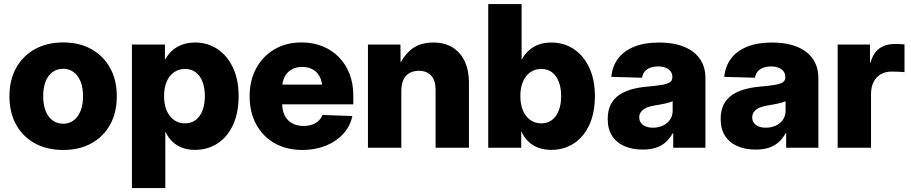

<svg xmlns="http://www.w3.org/2000/svg" viewBox="-20 -748 4611 972"><path d="M299.8 11.2Q217.8 11.2 156.5 -22.5Q95.2 -56.2 61.5 -117.2Q27.8 -178.2 27.8 -260.7Q27.8 -342.8 61.5 -403.8Q95.2 -464.8 156.5 -499Q217.8 -533.2 299.8 -533.2Q381.8 -533.2 442.9 -499Q503.9 -464.8 537.6 -403.8Q571.3 -342.8 571.3 -260.7Q571.3 -178.2 537.6 -117.2Q503.9 -56.2 442.9 -22.5Q381.8 11.2 299.8 11.2ZM299.8 -121.6Q329.6 -121.6 352.3 -138.2Q375 -154.8 387.7 -186Q400.4 -217.3 400.4 -260.7Q400.4 -305.2 387.7 -335.9Q375 -366.7 352.3 -383.3Q329.6 -399.9 299.8 -399.9Q269.5 -399.9 246.6 -383.5Q223.6 -367.2 211.2 -336.2Q198.7 -305.2 198.7 -260.7Q198.7 -216.8 211.2 -185.8Q223.6 -154.8 246.6 -138.2Q269.5 -121.6 299.8 -121.6Z M647.9 204.1V-522.5H814.9V-449.2H817.9Q832 -475.1 853.5 -493.7Q875 -512.2 903.6 -522.5Q932.1 -532.7 967.8 -532.7Q1031.2 -532.7 1081.1 -499.5Q1130.9 -466.3 1159.4 -405.5Q1188 -344.7 1188 -261.7Q1188 -177.7 1160.2 -116.7Q1132.3 -55.7 1082.3 -22.5Q1032.2 10.7 966.3 10.7Q930.7 10.7 902.1 -0.2Q873.5 -11.2 852.5 -31.2Q831.5 -51.3 818.8 -79.1H816.9V204.1ZM916.5 -123.5Q948.2 -123.5 970.5 -140.4Q992.7 -157.2 1004.9 -188.2Q1017.1 -219.2 1017.1 -261.7Q1017.1 -304.2 1004.9 -335Q992.7 -365.7 970.5 -382.3Q948.2 -398.9 916.5 -398.9Q884.8 -398.9 860.8 -382.1Q836.9 -365.2 823.7 -334.5Q810.5 -303.7 810.5 -261.7Q810.5 -219.7 823.7 -188.7Q836.9 -157.7 860.8 -140.6Q884.8 -123.5 916.5 -123.5Z M1511.2 11.2Q1430.7 11.2 1370.4 -22.9Q1310.1 -57.1 1276.9 -118.7Q1243.7 -180.2 1243.7 -260.7Q1243.7 -340.8 1276.9 -402.1Q1310.1 -463.4 1369.4 -498.3Q1428.7 -533.2 1506.3 -533.2Q1564.5 -533.2 1612.3 -513.9Q1660.2 -494.6 1695.1 -459.2Q1730 -423.8 1749.3 -374.5Q1768.6 -325.2 1768.6 -264.6V-219.7H1299.3V-319.8H1689L1611.8 -298.8Q1611.8 -333 1599.6 -357.7Q1587.4 -382.3 1564.7 -395.8Q1542 -409.2 1509.8 -409.2Q1478 -409.2 1455.3 -395.8Q1432.6 -382.3 1420.4 -357.9Q1408.2 -333.5 1408.2 -299.3V-226.1Q1408.2 -189.9 1421.1 -163.8Q1434.1 -137.7 1458.5 -124Q1482.9 -110.4 1516.6 -110.4Q1541 -110.4 1560.3 -117.2Q1579.6 -124 1592.8 -136.5Q1606 -148.9 1612.3 -166L1763.7 -160.6Q1753.4 -109.9 1718.3 -71Q1683.1 -32.2 1629.9 -10.5Q1576.7 11.2 1511.2 11.2Z M2011.7 -287.1V0H1842.8V-522.5H2007.3L2008.3 -384.3H1987.3Q2010.7 -451.7 2055.4 -492.2Q2100.1 -532.7 2173.8 -532.7Q2230.5 -532.7 2270.5 -508.3Q2310.5 -483.9 2332.3 -438.2Q2354 -392.6 2354 -329.1V0H2185.1V-294.9Q2185.1 -340.8 2162.8 -365.2Q2140.6 -389.6 2100.1 -389.6Q2073.2 -389.6 2053.2 -378.4Q2033.2 -367.2 2022.5 -344.5Q2011.7 -321.8 2011.7 -287.1Z M2770 10.7Q2734.4 10.7 2705.1 -0.2Q2675.8 -11.2 2654.3 -32Q2632.8 -52.7 2620.1 -81.5H2618.7V0H2451.7V-727.5H2620.6V-447.3H2621.6Q2637.2 -474.6 2658.2 -493.4Q2679.2 -512.2 2707.5 -522.5Q2735.8 -532.7 2771.5 -532.7Q2835 -532.7 2884.8 -499.5Q2934.6 -466.3 2963.1 -405.5Q2991.7 -344.7 2991.7 -261.7Q2991.7 -177.7 2963.9 -116.7Q2936 -55.7 2886 -22.5Q2835.9 10.7 2770 10.7ZM2720.2 -123.5Q2752 -123.5 2774.2 -140.4Q2796.4 -157.2 2808.6 -188.2Q2820.8 -219.2 2820.8 -261.7Q2820.8 -304.2 2808.6 -335Q2796.4 -365.7 2774.2 -382.3Q2752 -398.9 2720.2 -398.9Q2688.5 -398.9 2664.6 -382.1Q2640.6 -365.2 2627.4 -334.5Q2614.3 -303.7 2614.3 -261.7Q2614.3 -219.7 2627.4 -188.7Q2640.6 -157.7 2664.6 -140.6Q2688.5 -123.5 2720.2 -123.5Z M3233.9 9.3Q3182.1 9.3 3142.1 -7.8Q3102.1 -24.9 3079.3 -59.3Q3056.6 -93.8 3056.6 -145.5Q3056.6 -189.9 3072.3 -219.7Q3087.9 -249.5 3115.7 -268.1Q3143.6 -286.6 3179.9 -296.4Q3216.3 -306.2 3257.3 -309.6Q3303.7 -313.5 3331.5 -318.4Q3359.4 -323.2 3371.6 -331.8Q3383.8 -340.3 3383.8 -356V-358.9Q3383.8 -375 3375 -386.7Q3366.2 -398.4 3350.1 -405Q3334 -411.6 3311.5 -411.6Q3288.6 -411.6 3271 -404.8Q3253.4 -397.9 3243.2 -385Q3232.9 -372.1 3230.5 -354.5L3074.7 -358.9Q3080.1 -413.1 3109.4 -451.9Q3138.7 -490.7 3190.9 -511.7Q3243.2 -532.7 3316.4 -532.7Q3371.6 -532.7 3415 -520.8Q3458.5 -508.8 3489 -485.6Q3519.5 -462.4 3535.4 -429Q3551.3 -395.5 3551.3 -352.5V0H3388.2V-73.2H3385.3Q3370.1 -45.4 3348.9 -27.1Q3327.6 -8.8 3299.3 0.2Q3271 9.3 3233.9 9.3ZM3285.2 -101.6Q3313.5 -101.6 3336.2 -112.3Q3358.9 -123 3372.1 -142.3Q3385.3 -161.6 3385.3 -187.5V-235.4Q3378.4 -232.4 3368.9 -229.5Q3359.4 -226.6 3347.4 -223.9Q3335.4 -221.2 3321.8 -218.8Q3308.1 -216.3 3293.5 -213.9Q3270.5 -210.4 3253.2 -202.9Q3235.8 -195.3 3226.1 -183.1Q3216.3 -170.9 3216.3 -153.3Q3216.3 -137.2 3225.1 -125.5Q3233.9 -113.8 3249.3 -107.7Q3264.6 -101.6 3285.2 -101.6Z M3805.7 9.3Q3753.9 9.3 3713.9 -7.8Q3673.8 -24.9 3651.1 -59.3Q3628.4 -93.8 3628.4 -145.5Q3628.4 -189.9 3644 -219.7Q3659.7 -249.5 3687.5 -268.1Q3715.3 -286.6 3751.7 -296.4Q3788.1 -306.2 3829.1 -309.6Q3875.5 -313.5 3903.3 -318.4Q3931.2 -323.2 3943.4 -331.8Q3955.6 -340.3 3955.6 -356V-358.9Q3955.6 -375 3946.8 -386.7Q3938 -398.4 3921.9 -405Q3905.8 -411.6 3883.3 -411.6Q3860.4 -411.6 3842.8 -404.8Q3825.2 -397.9 3814.9 -385Q3804.7 -372.1 3802.2 -354.5L3646.5 -358.9Q3651.9 -413.1 3681.2 -451.9Q3710.4 -490.7 3762.7 -511.7Q3814.9 -532.7 3888.2 -532.7Q3943.4 -532.7 3986.8 -520.8Q4030.3 -508.8 4060.8 -485.6Q4091.3 -462.4 4107.2 -429Q4123 -395.5 4123 -352.5V0H3960V-73.2H3957Q3941.9 -45.4 3920.7 -27.1Q3899.4 -8.8 3871.1 0.2Q3842.8 9.3 3805.7 9.3ZM3856.9 -101.6Q3885.3 -101.6 3908 -112.3Q3930.7 -123 3943.8 -142.3Q3957 -161.6 3957 -187.5V-235.4Q3950.2 -232.4 3940.7 -229.5Q3931.2 -226.6 3919.2 -223.9Q3907.2 -221.2 3893.6 -218.8Q3879.9 -216.3 3865.2 -213.9Q3842.3 -210.4 3825 -202.9Q3807.6 -195.3 3797.9 -183.1Q3788.1 -170.9 3788.1 -153.3Q3788.1 -137.2 3796.9 -125.5Q3805.7 -113.8 3821 -107.7Q3836.4 -101.6 3856.9 -101.6Z M4220.7 0V-522.5H4384.3V-429.7H4386.2Q4400.9 -480 4431.6 -502.7Q4462.4 -525.4 4512.7 -525.4Q4525.9 -525.4 4537.4 -524.9Q4548.8 -524.4 4559.1 -523.4V-382.8Q4549.3 -383.8 4529.8 -384.8Q4510.3 -385.7 4492.7 -385.7Q4462.4 -385.7 4439 -372.1Q4415.5 -358.4 4402.6 -333Q4389.6 -307.6 4389.6 -271.5V0Z"/></svg>

Font: Inter 28pt ExtraBold
Style: Regular
Weight: 800
Designer: Rasmus Andersson
Foundry: rsms
Version: Version 4.001;git-66647c0bb